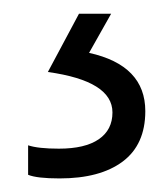

<svg xmlns="http://www.w3.org/2000/svg" viewBox="-20 -20 245 280"><path d="M21 191.9Q35.6 196.8 65.9 196.8Q104 196.8 124 183.1Q144 169.4 144 144Q144 98.1 49.8 85L95.2 0H142.1L109.9 57.1Q191.9 75.2 191.9 142.1Q191.9 190.9 158.9 215.6Q126 240.2 66.9 240.2Q33.7 240.2 21 234.9Z"/></svg>

Font: Open Sans Light
Style: Regular
Weight: 300
Foundry: Ascender Corporation
Version: Version 1.10